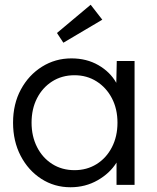

<svg xmlns="http://www.w3.org/2000/svg" viewBox="-20 -779 660 809"><path d="M277 10Q209 10 154 -25.5Q99 -61 67 -122.5Q35 -184 35 -262Q35 -341 68 -402Q101 -463 157 -498Q213 -533 281 -533Q345 -533 394.5 -504.5Q444 -476 470 -430L472 -522H547V0H471V-94Q443 -49 391.5 -19.5Q340 10 277 10ZM294 -62Q346 -62 387 -87.5Q428 -113 451.5 -158.5Q475 -204 475 -262Q475 -320 451.5 -365Q428 -410 387 -436Q346 -462 294 -462Q241 -462 200 -436Q159 -410 136 -365Q113 -320 113 -262Q113 -205 136 -159.5Q159 -114 200 -88Q241 -62 294 -62ZM247 -599 220 -640 362 -759 411 -696Z"/></svg>

Font: Lexend Light
Style: Regular
Weight: 300
Designer: Bonnie Shaver-Troup, Thomas Jockin
Foundry: Lexend
Version: Version 1.007; ttfautohint (v1.8.3)